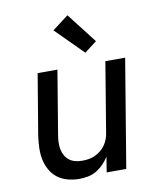

<svg xmlns="http://www.w3.org/2000/svg" viewBox="-87 -849 774 927"><g transform="rotate(-10 300.0 -386.0)"><path d="M226 8Q198 8 170 0.5Q142 -7 120.5 -23.5Q99 -40 85.5 -64.5Q72 -89 66.5 -116Q61 -143 62 -172.5Q63 -202 67 -231L117 -530H214L162 -217Q159 -200 158.5 -182.5Q158 -165 161 -149Q164 -133 172 -118.5Q180 -104 193 -94Q206 -84 222.5 -80Q239 -76 256 -76Q272 -76 288 -78.5Q304 -81 319 -88Q334 -95 347.5 -106Q361 -117 370.5 -131Q380 -145 385.5 -160.5Q391 -176 393 -192L449 -530H546L458 0H362L374 -75Q362 -56 346 -39.5Q330 -23 310.5 -11.5Q291 0 269 4Q247 8 226 8ZM361 -587 228 -720 307 -780 421 -633Z"/></g></svg>

Font: Iosevka Curly MdExObl
Style: Regular
Weight: 500
Width: 7
Italic angle: -9°
Monospace: yes
Designer: Belleve Invis
Foundry: Belleve Invis
Version: Version 11.1.0; ttfautohint (v1.8.3)